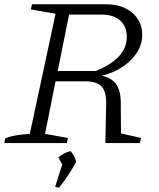

<svg xmlns="http://www.w3.org/2000/svg" viewBox="-27 -667 743 895"><path d="M-7 0 -3 -21Q15 -30 42.5 -35Q70 -40 112 -43L232 -603L117 -623L122 -647H467Q543 -647 589.5 -607.5Q636 -568 636 -504Q636 -461 612 -423Q588 -385 546 -356.5Q504 -328 448 -314Q496 -303 516.5 -271.5Q537 -240 536 -181L537 -45L630 -24L625 0H464L468 -181Q469 -240 446.5 -264Q424 -288 368 -288H232L183 -43L289 -24L285 0ZM446 -599H295L242 -336H419Q564 -394 564 -495Q564 -544 533 -571.5Q502 -599 446 -599ZM230 204 263 100 245 67Q267 47 301 37Q321 58 328 87Q292 155 248 208Z"/></svg>

Font: Piazzolla SC Light
Style: Italic
Weight: 300
Italic angle: -11.3°
Designer: Juan Pablo del Peral
Foundry: Huerta Tipografica
Version: Version 1.330